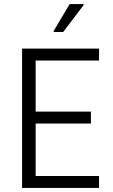

<svg xmlns="http://www.w3.org/2000/svg" viewBox="-20 -928 557 948"><path d="M89 0V-688H469V-629H156V-377H429V-318H156V-59H469V0ZM245 -770V-775L324 -908H393V-903L292 -770Z"/></svg>

Font: Saira Semi Condensed Light
Style: Regular
Weight: 300
Width: 4
Designer: Hector Gatti with collaboration of the Omnibus-Type team
Foundry: Omnibus-Type
Version: Version 1.001; ttfautohint (v1.8)